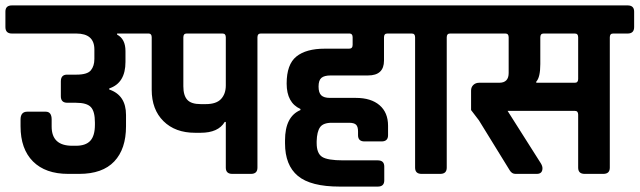

<svg xmlns="http://www.w3.org/2000/svg" viewBox="-50 -643 2365 710"><path d="M416 -218V-176Q416 -92 372.5 -46Q329 0 243 0H202Q118 0 72 -46Q26 -92 26 -176V-201Q26 -230 51 -230H119Q141 -230 141 -201V-175Q141 -104 217 -104H231Q267 -104 284 -122.5Q301 -141 301 -182V-190Q301 -231 286 -247Q271 -263 231 -263H199Q175 -263 175 -287V-342Q175 -367 198 -367H233Q273 -367 286 -383Q299 -399 299 -425V-460Q299 -519 232 -519H-6Q-30 -519 -30 -543V-600Q-30 -623 -6 -623H467Q491 -623 491 -600V-543Q491 -519 467 -519H383V-515Q414 -499 414 -454V-414Q414 -336 354 -316V-312Q416 -291 416 -218Z M692 -258H711Q750 -258 767.5 -277Q785 -296 785 -327V-505Q785 -519 773 -519H640Q628 -519 628 -505V-324Q628 -290 642.5 -274Q657 -258 692 -258ZM455 -623H968Q992 -623 992 -600V-543Q992 -519 968 -519H914Q902 -519 902 -505V-23Q902 0 878 0H809Q785 0 785 -23V-192H781Q757 -152 692 -152H671Q598 -152 554.5 -195Q511 -238 511 -311V-505Q511 -518 501 -519H455Q431 -519 431 -544V-600Q431 -623 455 -623Z M956 -519Q932 -519 932 -542V-600Q932 -623 956 -623H1431Q1455 -623 1455 -600V-542Q1455 -519 1431 -519H1382Q1370 -519 1370 -505V-419Q1370 -364 1311 -364H1173Q1149 -364 1138.5 -355Q1128 -346 1128 -323Q1128 -300 1138 -290.5Q1148 -281 1170 -281H1266Q1322 -281 1353.5 -254Q1385 -227 1385 -178V-143Q1385 -120 1361 -120H1298Q1274 -120 1274 -143V-157Q1274 -175 1266.5 -182Q1259 -189 1241 -189H1177Q1145 -189 1133.5 -172.5Q1122 -156 1121 -121V-114Q1121 -76 1141 -63Q1161 -50 1219 -50H1347Q1371 -50 1371 -27V24Q1371 47 1347 47H1206Q1099 47 1051.5 7.5Q1004 -32 1004 -113V-124Q1004 -212 1061 -236V-240Q1010 -263 1010 -334Q1010 -405 1046 -434Q1082 -463 1151 -463H1241Q1254 -463 1254 -477V-505Q1254 -518 1244 -519Z M1578 0H1509Q1485 0 1485 -23V-505Q1485 -519 1473 -519H1419Q1395 -519 1395 -543V-600Q1395 -623 1419 -623H1668Q1692 -623 1692 -600V-543Q1692 -519 1668 -519H1614Q1602 -519 1602 -505V-23Q1602 0 1578 0Z M1933 -337H2076Q2088 -337 2088 -351V-505Q2088 -519 2076 -519H1960Q1948 -519 1948 -505V-406Q1948 -357 1933 -341ZM1956 -21Q1956 0 1935 0H1856Q1843 0 1835 -13L1721 -198L1692 -236V-308Q1692 -321 1700.5 -329Q1709 -337 1722 -337H1796Q1831 -337 1831 -373V-505Q1831 -519 1819 -519H1656Q1632 -519 1632 -544V-600Q1632 -623 1656 -623H2271Q2295 -623 2295 -600V-543Q2295 -519 2271 -519H2217Q2205 -519 2205 -505V-23Q2205 0 2181 0H2112Q2088 0 2088 -23V-219Q2088 -233 2076 -233H1827L1950 -39Q1956 -29 1956 -21Z"/></svg>

Font: Rajdhani
Style: Bold
Weight: 700
Designer: Satya Rajpurohit, Jyotish Sonowal
Foundry: Indian Type Foundry
Version: Version 1.201 February 1, 2022